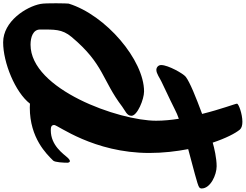

<svg xmlns="http://www.w3.org/2000/svg" viewBox="-180 -1234 1464 1143"><g transform="rotate(90 551.5 -663.0)"><path d="M396.5 -862.3C418.9 -862.3 445.8 -883.3 467.3 -893.1C664.6 -985.8 636.7 -978 687.5 -996.1C694.8 -950.7 699.2 -904.3 699.2 -860.8C699.2 -640.6 513.2 -113.3 246.6 -113.3C201.7 -113.3 156.2 -128.4 156.2 -169.9C156.7 -254.4 152.3 -300.3 200.7 -357.9C362.3 -550.8 456.5 -538.1 615.7 -659.2C639.6 -677.2 669.9 -686.5 669.9 -713.9C669.9 -749 571.8 -789.1 524.9 -789.1C337.9 -789.1 70.3 -561.5 2 -340.3C1.5 -339.4 0 -304.2 0 -265.6C0 -229 0.5 -189.5 3.9 -172.9C20 -87.4 107.4 49.8 232.4 49.8C353 49.8 529.3 -21.5 597.7 -109.9C604.5 -109.4 613.3 -108.9 621.1 -108.9C802.7 -108.9 898.4 -209.5 936.5 -248C946.8 -258.8 949.2 -310.1 949.2 -333.5C949.2 -340.3 944.8 -347.7 939.9 -347.7C933.1 -347.7 924.3 -339.4 920.4 -335.4C896.5 -309.1 847.2 -233.9 756.3 -233.9C739.3 -233.9 724.6 -235.8 724.6 -254.4C724.6 -275.4 891.1 -488.3 891.1 -820.3C891.1 -902.3 881.8 -981 868.2 -1051.8C979.5 -1082.5 1081.1 -1106.4 1095.2 -1117.2C1100.6 -1121.6 1102.5 -1126.5 1102.5 -1131.8C1102.5 -1184.6 1021.5 -1221.2 970.2 -1221.2C921.9 -1221.2 860.8 -1207 829.6 -1197.8C803.7 -1275.4 774.4 -1332.5 752 -1359.4C742.7 -1370.1 725.6 -1374.5 705.6 -1374.5C658.7 -1374.5 597.7 -1352.1 597.7 -1342.3C597.7 -1333 631.3 -1245.6 658.7 -1134.8C559.1 -1097.7 469.7 -1062 437.5 -1037.1C418.9 -1022.9 367.7 -932.6 367.7 -891.1C367.7 -872.6 382.8 -862.3 396.5 -862.3Z"/></g></svg>

Font: Bodega Script
Style: Medium
Weight: 500
Italic angle: 39.7°
Version: Version 001.000